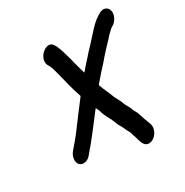

<svg xmlns="http://www.w3.org/2000/svg" viewBox="-146 -660 815 848"><g transform="rotate(-30 262.0 -236.0)"><path d="M472 -536 462 -530C438 -515 423 -498 403 -476L382 -453C367 -435 344 -414 329 -395C317 -382 296 -359 283 -343C266 -396 256 -457 235 -504L230 -512C208 -555 137 -497 159 -453L164 -445C170 -433 171 -428 176 -411C182 -385 189 -364 195 -335C202 -308 209 -286 217 -262C189 -225 154 -180 128 -144C109 -118 86 -91 66 -68C48 -46 48 -19 60 -6C75 9 102 2 116 -16C160 -66 203 -124 246 -180L248 -182C253 -174 259 -159 260 -152C266 -135 274 -120 283 -104C290 -89 296 -69 304 -58C308 -51 312 -43 316 -33C321 -24 330 -9 331 2C341 23 342 65 369 70C400 76 434 34 423 0C418 -16 410 -32 406 -48L399 -68C397 -75 392 -81 389 -88C383 -103 378 -115 370 -127L366 -135C361 -152 351 -169 343 -184C334 -210 321 -234 311 -262C311 -263 312 -263 311 -264C312 -265 314 -267 315 -269C336 -294 358 -318 380 -342C394 -360 414 -380 429 -397L451 -420C463 -435 473 -443 486 -455L496 -461C507 -468 513 -477 519 -489C536 -527 507 -558 472 -536Z"/></g></svg>

Font: Electronic
Style: CircIt
Weight: 900
Version: Version 1.011